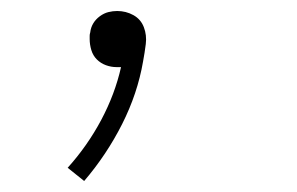

<svg xmlns="http://www.w3.org/2000/svg" viewBox="-20 -114 540 349"><path d="M133 215 103 191Q139 151 164 104Q189 57 200 8H192Q182 8 172.5 4.5Q163 1 156 -6Q149 -13 146 -23Q143 -33 143 -43Q143 -46 143 -49Q143 -52 144 -55Q145 -64 149.5 -71.5Q154 -79 161.5 -84.5Q169 -90 177 -92Q185 -94 193 -94Q209 -94 222.5 -86.5Q236 -79 241.5 -64.5Q247 -50 245 -34Q243 -18 240 -2Q230 56 202 111.5Q174 167 133 215Z"/></svg>

Font: Iosevka Term Curly Extralight
Style: Italic
Weight: 200
Italic angle: -9°
Designer: Belleve Invis
Foundry: Belleve Invis
Version: Version 32.3.0